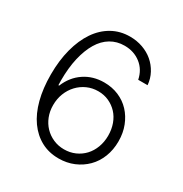

<svg xmlns="http://www.w3.org/2000/svg" viewBox="-167 -839 934 978"><g transform="rotate(30 300.0 -350.0)"><path d="M137 -223Q131 -252 128 -279Q125 -306 125 -341Q125 -415 138.5 -473Q152 -531 176.5 -572Q201 -613 237 -634.5Q273 -656 318 -656Q373 -656 413 -625Q453 -594 464 -540H519Q516 -577 499 -608.5Q482 -640 455.5 -662.5Q429 -685 394 -697.5Q359 -710 319 -710Q261 -710 214 -683.5Q167 -657 134 -608.5Q101 -560 83 -492Q65 -424 65 -341Q65 -260 82 -195Q99 -130 131.5 -84.5Q164 -39 209.5 -14.5Q255 10 312 10Q360 10 400.5 -7Q441 -24 471 -54Q501 -84 517.5 -126Q534 -168 534 -218Q534 -267 518 -308Q502 -349 474 -379Q446 -409 407 -425.5Q368 -442 322 -442Q256 -442 205.5 -408Q155 -374 130 -313H105L122 -264ZM153 -212Q153 -249 165.5 -281Q178 -313 200.5 -337Q223 -361 253 -374.5Q283 -388 318 -388Q352 -388 380.5 -375Q409 -362 430 -339.5Q451 -317 462.5 -285.5Q474 -254 474 -217Q474 -180 462 -148Q450 -116 428.5 -93Q407 -70 377.5 -57Q348 -44 313 -44Q279 -44 249.5 -57Q220 -70 198.5 -92.5Q177 -115 165 -145.5Q153 -176 153 -212Z"/></g></svg>

Font: CommitMonoV142 ExtLt
Style: Regular
Weight: 200
Monospace: yes
Designer: Eigil Nikolajsen
Foundry: Eigil Nikolajsen
Version: Version 1.142